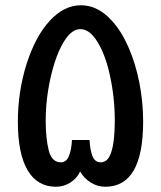

<svg xmlns="http://www.w3.org/2000/svg" viewBox="-20 -703 612 731"><path d="M193 8Q122 8 85 -55Q48 -118 48 -240Q48 -353 81 -459Q115 -565 169.5 -624Q224 -683 288 -683Q353 -683 406 -624Q442 -585 469 -523.5Q496 -462 510.5 -388.5Q525 -315 525 -240Q525 8 381 8Q351 8 325.5 -8Q300 -24 285 -50Q273 -24 248 -8Q223 8 193 8ZM212 -85Q232 -85 242 -108Q252 -131 254 -170H321Q323 -130 332.5 -107.5Q342 -85 363 -85Q385 -85 396.5 -107Q408 -129 412.5 -165Q417 -201 417 -244Q417 -333 398 -418Q388 -465 371 -505Q354 -545 332.5 -568.5Q311 -592 285 -592Q252 -592 223 -544Q203 -512 187.5 -463Q172 -414 163 -357.5Q154 -301 154 -244Q154 -176 165.5 -130.5Q177 -85 212 -85Z"/></svg>

Font: Noto Kufi Arabic Medium
Style: Regular
Weight: 500
Designer: Monotype Design Team, David Williams, Khaled Hosny
Foundry: Google LLC
Version: Version 2.109; ttfautohint (v1.8.4.7-5d5b)